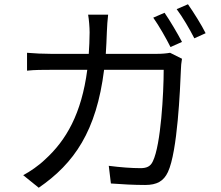

<svg xmlns="http://www.w3.org/2000/svg" viewBox="-20 -844 1040 902"><path d="M753 -784 700 -761C727 -723 761 -663 781 -623L835 -647C814 -687 778 -748 753 -784ZM863 -824 810 -801C838 -764 871 -707 893 -664L946 -688C928 -725 889 -787 863 -824ZM488 -775H394C398 -752 401 -715 401 -692C401 -657 399 -623 397 -591H221C183 -591 142 -593 107 -596V-512C142 -516 183 -516 222 -516H390C363 -310 291 -185 192 -95C162 -66 121 -38 89 -21L162 38C329 -77 433 -228 469 -516H749C749 -409 736 -163 698 -86C687 -62 669 -54 640 -54C598 -54 545 -58 491 -65L501 18C553 22 611 25 662 25C717 25 749 7 769 -36C814 -132 826 -423 830 -519C830 -532 832 -551 835 -568L779 -596C762 -593 742 -591 715 -591H477C479 -624 481 -658 482 -694C483 -718 485 -753 488 -775Z"/></svg>

Font: Source Han Sans HK
Style: Regular
Weight: 400
Designer: Ryoko NISHIZUKA 西塚涼子 (kana, bopomofo & ideographs); Paul D. Hunt (Latin, Greek & Cyrillic); Sandoll Communications 산돌커뮤니
Foundry: Adobe
Version: Version 2.000;hotconv 1.0.107;makeotfexe 2.5.65593